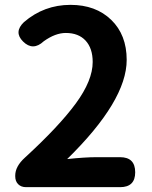

<svg xmlns="http://www.w3.org/2000/svg" viewBox="-20 -774 629 794"><path d="M476.6 0H87.9Q67.4 0 55.2 -12.2Q43 -24.4 43 -44.9V-47.9Q43 -85.9 83 -122.1Q223.6 -251 293.5 -346.2Q363.3 -441.4 363.3 -517.6Q363.3 -574.2 334 -606Q304.7 -637.7 252 -637.7Q209 -637.7 161.1 -603.5Q116.2 -561.5 75.2 -602.5Q36.1 -641.6 79.1 -682.6Q162.1 -753.9 271.5 -753.9Q376 -753.9 439.9 -691.9Q503.9 -629.9 503.9 -526.4Q503.9 -357.4 257.8 -116.2Q332 -124 377.9 -124H476.6Q539.1 -124 539.1 -61.5Q539.1 0 476.6 0Z"/></svg>

Font: GenSenMaruGothic TW TTF Bold
Style: Regular
Weight: 700
Version: Version 1.301